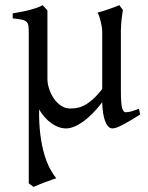

<svg xmlns="http://www.w3.org/2000/svg" viewBox="-20 -489 580 753"><path d="M529.8 -40Q515.1 -30.8 499.5 -21.2Q483.9 -11.7 469.2 -3.7Q454.6 4.4 442.1 9.5Q429.7 14.6 421.4 14.6Q411.1 14.6 403.8 6.3Q396.5 -2 391.6 -15.9Q386.7 -29.8 384 -48.3Q381.3 -66.9 380.9 -87.9Q341.3 -36.6 304.4 -11Q267.6 14.6 239.3 14.6Q210.4 14.6 182.6 -4.9Q154.8 -24.4 133.3 -59.6V-56.6Q132.8 -2.4 138.4 40.3Q144 83 153.6 115.5Q163.1 147.9 175.5 171.4Q188 194.8 200.7 210Q193.4 212.4 180.9 216.8Q168.5 221.2 155 226.3Q141.6 231.4 129.6 236.3Q117.7 241.2 111.8 244.1L92.8 230V-356.9Q92.8 -376 91.6 -386.7Q90.3 -397.5 84.2 -403.3Q78.1 -409.2 65.4 -411.9Q52.7 -414.6 29.8 -417V-436.5Q48.8 -439.9 64.7 -442.9Q80.6 -445.8 94.7 -449.5Q108.9 -453.1 121.8 -457.5Q134.8 -461.9 147.5 -468.8L149.4 -466.3Q151.9 -463.9 154.8 -460.7Q157.7 -457.5 160.9 -453.9Q164.1 -450.2 166 -447.8V-178.7Q166 -161.6 172.4 -141.6Q178.7 -121.6 190.2 -104.2Q201.7 -86.9 218.3 -75.2Q234.9 -63.5 255.4 -63.5Q268.6 -63.5 282.5 -65.9Q296.4 -68.4 311.8 -76.4Q327.1 -84.5 344.2 -99.6Q361.3 -114.7 380.9 -140.1V-365.2Q380.9 -373 379.2 -384Q377.4 -395 374.8 -405.8Q372.1 -416.5 368.9 -425.8Q365.7 -435.1 362.3 -439.5Q383.8 -445.3 406 -452.9Q428.2 -460.4 448.2 -468.8L461.9 -449.7Q460 -437 457.5 -419.2Q455.1 -401.4 454.1 -370.6V-130.9Q454.1 -85.4 458.5 -67.1Q462.9 -48.8 473.1 -48.8Q483.9 -48.8 496.3 -52.5Q508.8 -56.2 524.9 -62.5Z"/></svg>

Font: Gentium Plus
Style: Regular
Weight: 400
Designer: J. Victor Gaultney, Annie Olsen, Iska Routamaa
Foundry: SIL International
Version: Version 1.510